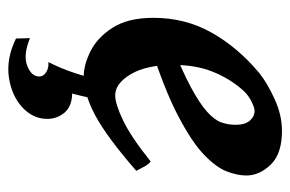

<svg xmlns="http://www.w3.org/2000/svg" viewBox="-138 -358 699 462"><g transform="rotate(90 211.0 -127.5)"><path d="M402.8 -371.1Q402.8 -349.6 392.8 -323.7Q382.8 -297.9 351.6 -268.3Q320.3 -238.8 257.3 -206.1Q194.3 -173.3 87.9 -139.2L84.5 -189.9Q151.4 -216.8 190.7 -238Q230 -259.3 249.5 -276.9Q269 -294.4 274.9 -310.8Q280.8 -327.1 280.8 -345.7Q280.8 -368.2 270.8 -379.6Q260.7 -391.1 247.1 -391.1Q239.3 -391.1 223.1 -382.8Q207 -374.5 194.8 -359.9Q168.5 -329.1 152.6 -289.1Q136.7 -249 136.7 -195.3Q136.7 -131.3 158.9 -93.5Q181.2 -55.7 210 -55.7Q230.5 -55.7 270.3 -74.7Q310.1 -93.8 369.1 -141.1Q374.5 -138.2 382.3 -124Q390.1 -109.9 391.6 -106.4Q311.5 -36.6 259.3 -8.3Q207 20 163.6 20Q136.7 20 103.8 3.7Q70.8 -12.7 47.1 -49.6Q23.4 -86.4 23.4 -147.9Q23.4 -224.6 59.1 -287.8Q94.7 -351.1 156.2 -402.3Q178.2 -420.4 217.5 -438.7Q256.8 -457 295.4 -457Q350.6 -457 376.7 -429.9Q402.8 -402.8 402.8 -371.1ZM266.6 107.9Q266.6 142.1 238.5 168Q210.4 193.8 166 200.2Q121.6 206.5 73.2 183.1L72.3 149.4Q112.8 166 138.7 156Q164.6 146 164.6 127Q164.6 117.2 154.5 110.6Q144.5 104 129.9 105Q146 73.7 157.5 37.8Q168.9 2 173.3 -25.4L221.2 -24.4Q220.2 -15.1 217 0Q213.9 15.1 210.4 29.1Q207 43 205.6 47.9Q236.3 48.3 251.5 66.2Q266.6 84 266.6 107.9Z"/></g></svg>

Font: Gentium Plus
Style: Bold Italic
Weight: 700
Italic angle: -8°
Designer: Victor Gaultney, Annie Olsen, Iska Routamaa, Becca Hirsbrunner
Foundry: SIL International
Version: Version 6.101